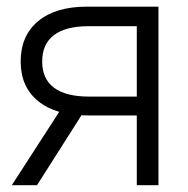

<svg xmlns="http://www.w3.org/2000/svg" viewBox="-20 -542 551 562"><path d="M443.8 0H380.4V-465.3H238.8Q172.4 -465.3 137.9 -439.2Q103.5 -413.1 103.5 -361.8Q103.5 -311 138.2 -285.2Q172.9 -259.3 240.2 -259.3H408.2V-204.1H235.8Q143.6 -204.1 92 -245.8Q40.5 -287.6 40.5 -361.8Q40.5 -437.5 91.6 -480Q142.6 -522.5 233.9 -522.5H443.8ZM88.4 0H14.6L167 -235.8H238.3Z"/></svg>

Font: Inter 28pt Light
Style: Regular
Weight: 300
Designer: Rasmus Andersson
Foundry: rsms
Version: Version 4.001;git-66647c0bb